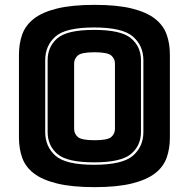

<svg xmlns="http://www.w3.org/2000/svg" viewBox="-20 -755 777 790"><path d="M679 -189Q679 -143 665.5 -105.5Q652 -68 617.5 -41.5Q583 -15 522.5 0Q462 15 369 15Q276 15 215 0Q154 -15 119.5 -41.5Q85 -68 71.5 -105.5Q58 -143 58 -189V-530Q58 -576 71.5 -613.5Q85 -651 119.5 -678Q154 -705 215 -720Q276 -735 369 -735Q462 -735 522.5 -720Q583 -705 617.5 -678Q652 -651 665.5 -613.5Q679 -576 679 -530ZM570 -212V-507Q570 -567 527 -604.5Q484 -642 367 -642Q250 -642 208 -604.5Q166 -567 166 -507V-212Q166 -152 208 -114.5Q250 -77 367 -77Q484 -77 527 -114.5Q570 -152 570 -212ZM176 -212V-507Q176 -563 216 -597.5Q256 -632 367 -632Q478 -632 519 -597.5Q560 -563 560 -507V-212Q560 -156 519 -121.5Q478 -87 367 -87Q256 -87 216 -121.5Q176 -156 176 -212ZM285 -225Q285 -205 300 -191.5Q315 -178 369 -178Q423 -178 438 -191.5Q453 -205 453 -225V-494Q453 -513 438 -526.5Q423 -540 369 -540Q315 -540 300 -526.5Q285 -513 285 -494Z"/></svg>

Font: Bungee Inline
Style: Regular
Weight: 400
Version: Version 1.000;PS 1.0;hotconv 1.0.72;makeotf.lib2.5.5900